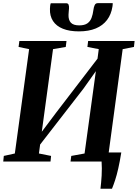

<svg xmlns="http://www.w3.org/2000/svg" viewBox="-24 -996 850 1184"><path d="M595.5 168Q597.5 151 599.5 130.2Q601.5 109.5 602.8 87.2Q604 65 604 42.5Q604 20 602.5 0L565 -56H724Q715 0 705.5 42Q696 84 686 114.5Q676 145 666.5 168ZM-4 0 -0.5 -34.5 67.5 -49.5 155.5 -693 90.5 -706.5 95.5 -743H386L381.5 -706.5L303 -693L226.5 -130.5L201 -140L321.5 -300.5L612 -679.5L571 -585.5L585 -693L515 -706.5L519.5 -743H806L802 -706.5L732.5 -693L645.5 -49.5L714.5 -34.5L710.5 0H411L415.5 -34.5L497.5 -49.5L573 -599.5L599 -602L490 -448.5L186.5 -57L228.5 -142L216 -49.5L291 -34.5L287.5 0ZM383.5 -976Q395.5 -976 399 -967Q402.5 -958 401.5 -944Q401 -935 399.8 -923.8Q398.5 -912.5 398.5 -904.5Q397.5 -873 413 -856.2Q428.5 -839.5 464.5 -839.5Q497 -839.5 514.8 -852Q532.5 -864.5 540.5 -885.8Q548.5 -907 552 -934.5Q554 -952 559.8 -964.2Q565.5 -976.5 578.5 -976.5H671Q671 -972 670.8 -967Q670.5 -962 669.5 -956Q662 -907 636 -872.8Q610 -838.5 566.5 -820.5Q523 -802.5 462.5 -802.5Q404 -802.5 363.8 -818.8Q323.5 -835 303 -866.2Q282.5 -897.5 284 -941.5Q284.5 -950.5 285.2 -959Q286 -967.5 289 -976Z"/></svg>

Font: Merriweather 72pt
Style: Bold Italic
Weight: 700
Italic angle: -7.8°
Version: Version 2.101